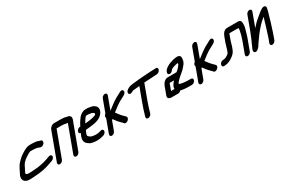

<svg xmlns="http://www.w3.org/2000/svg" viewBox="117 -1698 4389 2938"><g transform="rotate(-30 2312.0 -229.0)"><path d="M610.2 -424.8C598.7 -426.3 583.9 -432.1 572.8 -437.3C548.2 -448.3 497.2 -448.8 470.2 -451C404.8 -453.5 374.5 -447.8 309.1 -408.9C245.7 -371.5 215.1 -343.7 173.7 -300.2C129.4 -256.7 102 -182.7 77.6 -138.5C46.6 -82.2 59.3 -36.8 86.8 -15.6C121 11.3 158.8 11.2 236.4 5.9C319 1.3 350.5 -3 416.3 -14.5C476.8 -26.7 534.5 -47.1 585.6 -64.9L602.1 -71C633.5 -82.6 647.9 -112 646.4 -130.3C644.9 -148 627.4 -163.9 598 -153.1L581.2 -147.2C580.8 -147.1 580.2 -146.9 579.8 -146.7C516.5 -121.7 442.1 -101.2 365.5 -91.8C340.6 -88.2 202.3 -77.4 182.8 -82.4C171.6 -84.9 165.8 -87.8 162.4 -90.8C156 -96.5 151.2 -108.4 159 -120.9C159.6 -121.9 160.5 -123.6 161.1 -124.9C171.8 -148.5 197.1 -197.7 211.4 -223.8C228.2 -255.2 240.5 -262.8 272.3 -293.9C286.8 -307 373 -360.6 387.2 -362C422 -363.4 448.7 -360.6 484.1 -358.1C512.9 -354.5 509.3 -352.9 533 -345C539.1 -343 563.7 -324.6 598.9 -343.9C645.8 -369.8 641.3 -420.7 610.2 -424.8Z M1022.2 -463C1035.9 -463 1048.4 -460.3 1061.3 -457.5C1070.1 -455.6 1091.1 -454.7 1105 -449.8C1104.8 -448.9 1104.3 -447.2 1103.6 -445C1100.2 -437.6 1096.4 -428.4 1092.9 -419L932.8 14C923.2 40 938.5 58 961.6 58C985.9 58 1012.8 38.3 1021.8 14L1181.9 -419C1185.6 -428.9 1189.4 -436.4 1192.2 -444C1202.1 -470.9 1207.4 -499.8 1190.7 -517.8C1177.3 -532.3 1151.2 -538.6 1127.8 -541.6C1110.2 -546.4 1086.8 -551.8 1059 -552C1050.5 -552.6 1038.5 -553 1028.5 -553H928.6C885.9 -556.4 846.4 -525.7 831.3 -485L655.3 -9C646.4 15.1 658 36 683.2 36C708.4 36 735.4 15.1 744.3 -9L912.6 -464H995.6C1005.1 -464 1013.5 -463 1022.2 -463Z M1331 -309.4C1347.3 -341 1365.3 -367.8 1384.6 -393C1396.3 -408.6 1405.8 -408 1426.9 -408C1434.1 -408 1442.4 -408 1460.3 -404.3C1491.8 -399.4 1501.8 -399.1 1513.7 -391C1532.8 -378.2 1538.4 -375.4 1533.1 -357.5C1520.1 -346.1 1519.4 -344 1508.5 -340.2C1482.7 -331.2 1442.5 -321.4 1408 -317.9C1384.1 -315.6 1356.4 -311.5 1331 -309.4ZM1199 -218.2C1196.7 -213.2 1194.1 -207.3 1190.9 -199.8C1155.3 -122.7 1158.6 -74.6 1203 -38.8C1223.7 -21.5 1242.9 -9.7 1263.2 -4.6C1288.6 1.4 1317.5 8 1352 8C1393.6 8 1430 2.1 1465.3 -8.4L1477 -12.1C1504.9 -19.4 1524.6 -46.5 1525.8 -66.2C1526.9 -84.8 1512.1 -106.7 1480.1 -96.5L1468.8 -92.8C1461 -90.9 1452.5 -88.8 1440.9 -86C1424.3 -81.5 1408.4 -81 1384 -81C1374 -81 1363.8 -81.9 1352.8 -83.7C1313.5 -89.9 1304.5 -91.3 1278.4 -112.9C1257.3 -131.7 1258 -132.1 1265.3 -163.4C1270.3 -179.4 1280.2 -200.8 1289.7 -220.2C1351.6 -225.6 1418.4 -230.6 1477.8 -246C1499.4 -251.5 1530 -262.4 1555.2 -279.5C1573.6 -292.1 1602.9 -316 1617.2 -347.1C1642.4 -395.3 1627.3 -433.8 1606.9 -451.8C1593.7 -463.5 1575.5 -478.1 1549.3 -484.5C1532.1 -488.2 1485.9 -498.3 1457.1 -497C1448.3 -497 1438.8 -496.7 1430.5 -495.9C1386 -492.6 1341.3 -461.5 1314.4 -426.3C1288.4 -392.9 1263.1 -353.9 1240.9 -307H1235.5C1212.5 -307 1183.9 -289 1174.3 -263C1165.5 -239.4 1176.1 -220.6 1199 -218.2Z M1723.9 -161.4C1740.8 -138 1752 -122.3 1772.7 -96.1C1792.9 -70.4 1820 -48.6 1837.6 -28.8L1847.6 -16.1C1863 3.5 1898.1 -8.6 1916.6 -26C1933.6 -42.1 1945.1 -70.2 1929.8 -86L1918.5 -97.7C1911.2 -106.2 1900 -117.4 1887.8 -128.5C1858 -157.1 1831.8 -194.5 1807.2 -227.4C1856.8 -266.2 1915.2 -311.5 1960.9 -337.9C1988.1 -353.9 2013.7 -366.2 2042.4 -381.5L2056.7 -389.7C2117.8 -424.2 2092.4 -494.7 2034.6 -463.8L2019.7 -455.8C1992.7 -441.4 1965.8 -427.6 1934.8 -410.1C1876.9 -375.7 1818.3 -330 1761.7 -285.9L1844.2 -509C1853.2 -533.3 1840.8 -553 1816.5 -553C1793.4 -553 1764.8 -535 1755.2 -509L1674 -289.4C1652.5 -274.1 1636.1 -244.6 1649.9 -224.1L1562.9 11C1553.8 35.8 1566.5 56 1591.3 56C1617.3 56 1643.4 34 1651.9 11L1711.1 -149C1713.5 -150.8 1720.9 -158.1 1723.9 -161.4Z M2642.4 -413.1 2656.9 -414.1C2716.6 -418.2 2744.9 -508.3 2683.4 -502.9L2668.9 -501.9C2659.3 -501.3 2649.4 -501 2639.3 -501C2601.7 -501 2576.7 -496.1 2530.1 -495C2435.6 -490.6 2350.5 -481.3 2261.4 -471.8C2224 -466.9 2209.9 -464.7 2180.6 -448.6L2165.2 -440.1C2136 -425.3 2125 -395.8 2129.8 -378.8C2134.4 -362.7 2154.8 -349.4 2186.2 -366.1L2201.3 -373.7C2222.4 -384.3 2203 -378.9 2238.6 -383.2C2270.1 -386.5 2301.9 -389.8 2334.3 -392.9L2248.2 -160C2211.5 -60.8 2203 -27.8 2180.8 46.8L2176.6 60.8C2159.2 119 2251.8 112.3 2268.6 51.9L2272.1 40.1C2294.7 -35.6 2301.2 -62.9 2337.2 -160L2426.3 -401C2498.1 -406.4 2574.9 -408.9 2642.4 -413.1Z M2656.3 -163 2621.1 -68C2618.6 -61.1 2616.5 -54.4 2614.9 -47.9C2605.9 -11 2642.8 5 2671.2 5H2792.2C2809.2 5 2828.7 -5.7 2841.6 -20.6C2857.3 -15.5 2895.7 -10.4 2913.6 -9.1L2940.8 -7.1C2948.8 -6.4 2956.7 -6.1 2964.2 -6C2971.3 -4.9 2978.2 -4.2 2989.1 -5H3040.8C3066.9 -5 3093 -27 3101.5 -50C3110.5 -74.3 3098.1 -94 3073.8 -94H3018.8C3007.9 -94 2998.1 -94.6 2979.3 -95.9L2955 -97.9C2907.6 -105.5 2875.7 -108.2 2872.2 -124.4C2892.7 -156.9 2921.3 -182.9 2952 -210.7C2981.3 -237.1 3018.3 -261 3054.6 -305.4C3072.4 -325.8 3103.3 -358.2 3109.4 -397.3C3111.4 -411.1 3115.7 -433.9 3114.3 -450C3112.6 -483.9 3072.6 -499.4 3032.4 -491.4C3017.5 -488.4 3004.7 -487.5 2982.6 -482.1C2946.7 -472.8 2909.9 -461 2875.5 -440.3C2858.3 -429.9 2820.1 -408.6 2806.6 -372L2804 -365C2795.4 -342 2805.3 -320 2831.3 -320C2854.9 -320 2880.3 -337.6 2891.4 -361.2C2908.8 -373.2 2925.2 -382.4 2945.9 -388.1L2973.9 -395.8C2980.8 -397.3 2989.6 -399.2 2996 -400.5C3005.4 -402.1 3014.1 -404 3019.1 -404.2C3016.3 -384.6 3018.3 -383.7 3012.5 -374.7C3002 -358.7 2972.3 -324.8 2959.3 -313.5C2950 -305.6 2943.4 -300.7 2931.8 -291H2785.6C2777.4 -291 2768.7 -291 2760.8 -289.4C2702.7 -277.9 2675.8 -218.6 2662.3 -182C2660.1 -176.1 2659.9 -172.9 2656.3 -163ZM2778.1 -84H2716.1L2745.3 -163C2748.5 -171.8 2750.7 -178.3 2752.9 -186.3C2754 -189.3 2756.9 -196.5 2759.5 -202H2836.7C2808.6 -170.9 2773.1 -128.6 2778.1 -84Z M3303.9 -161.4C3320.8 -138 3332 -122.3 3352.7 -96.1C3372.9 -70.4 3400 -48.6 3417.6 -28.8L3427.6 -16.1C3443 3.5 3478.1 -8.6 3496.6 -26C3513.6 -42.1 3525.1 -70.2 3509.8 -86L3498.5 -97.7C3491.2 -106.2 3480 -117.4 3467.8 -128.5C3438 -157.1 3411.8 -194.5 3387.2 -227.4C3436.8 -266.2 3495.2 -311.5 3540.9 -337.9C3568.1 -353.9 3593.7 -366.2 3622.4 -381.5L3636.7 -389.7C3697.8 -424.2 3672.4 -494.7 3614.6 -463.8L3599.7 -455.8C3572.7 -441.4 3545.8 -427.6 3514.8 -410.1C3456.9 -375.7 3398.3 -330 3341.7 -285.9L3424.2 -509C3433.2 -533.3 3420.8 -553 3396.5 -553C3373.4 -553 3344.8 -535 3335.2 -509L3254 -289.4C3232.5 -274.1 3216.1 -244.6 3229.9 -224.1L3142.9 11C3133.8 35.8 3146.5 56 3171.3 56C3197.3 56 3223.4 34 3231.9 11L3291.1 -149C3293.5 -150.8 3300.9 -158.1 3303.9 -161.4Z M3837.3 -393 3805.9 -308C3793.5 -274.4 3787.1 -238.2 3776.7 -210L3758.5 -161C3756.1 -154.4 3754.7 -151 3754.3 -150.3C3742.4 -136.8 3708.4 -113.5 3690.7 -107L3676.5 -101.7C3670.5 -100.5 3651 -98 3648.2 -98C3645.2 -98 3641.9 -97.4 3639 -97C3579.9 -93.2 3554.5 -8 3611 -8C3622.1 -8 3627.1 -10 3641 -11.1C3690.8 -14.8 3737.5 -41.2 3775.1 -69.9C3804.5 -92.4 3831.5 -117.5 3847.5 -161L3865.7 -210C3876.9 -240.3 3880.6 -266.6 3888.5 -288C3890.8 -294.3 3892 -300.1 3894.9 -308L3926.3 -393C3927.5 -396.2 3928.7 -399 3930.5 -403H4090.7C4093 -390.1 4093.3 -382.7 4089.3 -359.3C4080.2 -310.7 4066.5 -258.4 4046.1 -203L3972.8 -5C3964.3 18 3974.2 40 4000.2 40C4025 40 4052.7 19.8 4061.8 -5L4135.1 -203C4152.2 -249.3 4161.1 -292.5 4173.1 -330.3C4179.5 -350.5 4188.7 -391.6 4187.1 -413.3C4187.7 -433 4192.7 -492 4138.9 -492H3940.9C3883.9 -492 3854.1 -438.4 3837.3 -393Z M4313.4 -515 4222.1 -268C4209.9 -234.9 4184.3 -173 4169.5 -139C4154.7 -107.3 4140.9 -80.6 4128.7 -47.9C4123.6 -36.3 4086.2 25.6 4124.7 42.8C4159 58.2 4194.2 15 4194.2 15C4215.3 -2.6 4223.5 -23.5 4229.1 -32.8C4269.6 -88.7 4316.6 -160.2 4359.3 -210.2C4397.4 -255.7 4435.8 -297.4 4475.3 -330.6C4487.5 -339 4500.2 -350.6 4510.5 -359.6C4481.9 -258 4447.6 -149.5 4412.7 -42.5L4384.4 34C4374.8 60 4390.1 78 4413.2 78C4437.5 78 4464.4 58.3 4473.4 34L4489.7 -10C4493.6 -20.6 4497.2 -31.2 4501.9 -45.6C4505.2 -54.8 4510.9 -71 4517.6 -90.9C4545.1 -174.4 4572.9 -262.2 4594.8 -343.1C4604.5 -375.2 4614 -405.9 4619.3 -434.6C4621.1 -444.6 4631.3 -471.2 4612.4 -486.3C4595.7 -499.6 4567.8 -493.8 4547.3 -480C4503.6 -453.2 4469.5 -421.2 4434.4 -391.9C4390.1 -359.1 4350.1 -315.4 4312.7 -272.4L4402.4 -515C4412.1 -541 4396.8 -559 4373.7 -559C4349.4 -559 4322.4 -539.3 4313.4 -515Z"/></g></svg>

Font: Just Breathe
Style: BdObl7
Weight: 400
Foundry: Cannot Into Space Fonts
Version: Version 0.72